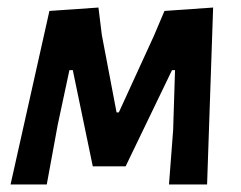

<svg xmlns="http://www.w3.org/2000/svg" viewBox="-20 -489 638 509"><path d="M8 0 111 -460 241 -469 250 -396 289 -191H295L388 -394L416 -460L545 -469L529 0H428L439 -144L444 -303H436L313 -48H226L173 -303H164L133 -158L104 0Z"/></svg>

Font: Alegreya Sans SC
Style: Bold Italic
Weight: 700
Italic angle: -7°
Designer: Juan Pablo del Peral
Foundry: Huerta Tipografica
Version: Version 2.007